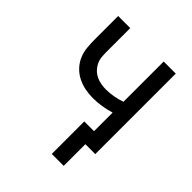

<svg xmlns="http://www.w3.org/2000/svg" viewBox="-188 -628 877 877"><g transform="rotate(45 250.0 -190.0)"><path d="M295 140V-70H358V-190Q331 -182 303 -177.5Q275 -173 247 -173Q221 -173 196 -178Q171 -183 148 -194.5Q125 -206 107 -225Q89 -244 79 -267.5Q69 -291 66.5 -316.5Q64 -342 64 -368V-520H142V-368Q142 -351 143.5 -334.5Q145 -318 152 -303Q159 -288 170.5 -276Q182 -264 197 -256.5Q212 -249 228.5 -246Q245 -243 261 -243Q286 -243 310.5 -247.5Q335 -252 358 -260V-520H436V0H372V140Z"/></g></svg>

Font: Zed Sans
Style: Regular
Weight: 400
Designer: Belleve Invis
Foundry: Belleve Invis
Version: Version 1.0.0; ttfautohint (v1.8.4)